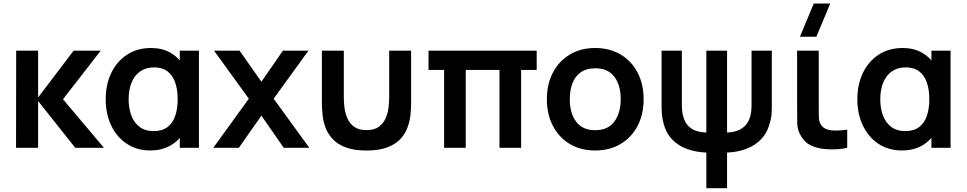

<svg xmlns="http://www.w3.org/2000/svg" viewBox="-20 -822 5378 1068"><path d="M192 0H69.2L70 -540H192V-280L389.5 -540H540L330.5 -270L558 0H398.5L192 -260Z M817.2 15Q740.7 15 684.7 -22.5Q628.7 -60.1 598.3 -124.6Q568 -189.1 568 -270Q568 -352.1 598.9 -416.4Q629.8 -480.7 686.5 -517.8Q743.2 -555 820.7 -555Q880.8 -555 926 -530Q971.2 -505.1 998.3 -460.8L980 -435.5V-540H1086.5V0H980V-105.7L998.3 -80.3Q971.2 -35.8 924.2 -10.4Q877.2 15 817.2 15ZM835.5 -92.8Q882.3 -92.8 911.8 -115.3Q941.2 -137.7 954.8 -177.7Q968.3 -217.8 968.3 -270.2Q968.3 -322.8 954.7 -362.7Q941.1 -402.7 912.1 -424.9Q883.1 -447.2 837.2 -447.2Q792.2 -447.2 760.6 -425.4Q729 -403.7 712.2 -363.7Q695.5 -323.8 695.5 -269.3Q695.5 -220.7 710.1 -180.6Q724.8 -140.6 755.8 -116.7Q786.8 -92.8 835.5 -92.8Z M1308.7 0H1166.5L1364 -273L1170.7 -540H1312.7L1434 -367.3L1553.5 -540H1695.5L1502.2 -273L1700.5 0H1558.3L1434 -178.7Z M1770.5 -246.8V-540H1892.5V-279.8Q1892.5 -254.8 1896.1 -223.8Q1899.8 -192.8 1912.3 -164Q1924.9 -135.2 1950.2 -116.7Q1975.4 -98.2 2018.7 -98.2Q2061.9 -98.2 2087.2 -116.7Q2112.4 -135.2 2125 -164Q2137.6 -192.8 2141.2 -223.8Q2144.8 -254.8 2144.8 -279.8V-540H2266.8V-246.8Q2266.8 -216.8 2263 -181.3Q2259.1 -145.8 2246.2 -111.2Q2233.3 -76.6 2206.4 -48Q2179.4 -19.3 2133.9 -2Q2088.4 15.3 2018.7 15.3Q1948.9 15.3 1903.4 -2Q1857.9 -19.3 1831 -48Q1804 -76.6 1791.1 -111.2Q1778.2 -145.8 1774.4 -181.3Q1770.5 -216.8 1770.5 -246.8Z M2570.7 0H2450.3V-433H2363.7V-540H2965.3V-433H2878.7V0H2758.3V-433H2570.7Z M3290.7 15Q3209.4 15 3149 -21.5Q3088.6 -58 3055.3 -122.3Q3022 -186.6 3022 -270.2Q3022 -354.8 3056 -419Q3090 -483.2 3150.5 -519.1Q3210.9 -555 3290.7 -555Q3372 -555 3432.6 -518.5Q3493.2 -482.1 3526.7 -417.9Q3560.2 -353.7 3560.2 -270.2Q3560.2 -185.9 3526.5 -121.7Q3492.8 -57.4 3432.1 -21.2Q3371.4 15 3290.7 15ZM3290.7 -97.8Q3362.2 -97.8 3397.5 -146Q3432.7 -194.2 3432.7 -270.2Q3432.7 -348.6 3397 -395.4Q3361.3 -442.2 3290.7 -442.2Q3242.2 -442.2 3211 -420.3Q3179.8 -398.5 3164.6 -359.8Q3149.5 -321.2 3149.5 -270.2Q3149.5 -191.4 3185.3 -144.6Q3221.2 -97.8 3290.7 -97.8Z M4024.3 225H3909V26.7Q3851.4 24.3 3802 6.8Q3752.6 -10.8 3717.7 -47.5Q3682.8 -84.2 3669 -143.7Q3663.8 -164.2 3661.9 -185.8Q3660 -207.3 3660 -221.3V-540H3772.8V-240.8Q3772.8 -231.8 3773.7 -214.8Q3774.5 -197.8 3779.5 -178Q3788.5 -142.5 3807.6 -122.5Q3826.7 -102.4 3852.8 -94Q3878.9 -85.5 3909 -85V-540H4024.3V-85Q4055.7 -85.5 4082.8 -95.6Q4110 -105.8 4129.1 -127.5Q4148.2 -149.2 4155.5 -184.7Q4159.2 -202.3 4159.9 -218.1Q4160.5 -233.8 4160.5 -240.8V-540H4273.3V-221.3Q4273.3 -204 4271.7 -185Q4270.1 -165.9 4264.3 -145.3Q4249.8 -85.8 4214.9 -48.8Q4179.9 -11.7 4130.7 6.3Q4081.4 24.3 4024.3 26.7Z M4545.1 4.2Q4515.5 -1.2 4487 -15Q4458.4 -28.8 4436.4 -63.8Q4415.7 -97.8 4414.8 -133.6Q4413.9 -169.4 4413.9 -220.7V-540H4534.2V-227.3Q4534.2 -194 4534.9 -170.5Q4535.6 -147 4545.2 -130.2Q4555.5 -113.7 4571.4 -106.1Q4587.3 -98.6 4604.2 -96.8Q4624.2 -95.2 4647.8 -96.4Q4671.3 -97.6 4692.6 -100.8V0Q4672.4 5.6 4645.1 7.5Q4617.8 9.5 4591 8.5Q4564.2 7.4 4545.1 4.2ZM4429.5 -617.5H4521L4598.2 -802.5H4506.7Z M4998.2 15Q4921.7 15 4865.7 -22.5Q4809.7 -60.1 4779.3 -124.6Q4749 -189.1 4749 -270Q4749 -352.1 4779.9 -416.4Q4810.8 -480.7 4867.5 -517.8Q4924.2 -555 5001.7 -555Q5061.8 -555 5107 -530Q5152.2 -505.1 5179.3 -460.8L5161 -435.5V-540H5267.5V0H5161V-105.7L5179.3 -80.3Q5152.2 -35.8 5105.2 -10.4Q5058.2 15 4998.2 15ZM5016.5 -92.8Q5063.3 -92.8 5092.8 -115.3Q5122.2 -137.7 5135.8 -177.7Q5149.3 -217.8 5149.3 -270.2Q5149.3 -322.8 5135.7 -362.7Q5122.1 -402.7 5093.1 -424.9Q5064.1 -447.2 5018.2 -447.2Q4973.2 -447.2 4941.6 -425.4Q4910 -403.7 4893.2 -363.7Q4876.5 -323.8 4876.5 -269.3Q4876.5 -220.7 4891.1 -180.6Q4905.8 -140.6 4936.8 -116.7Q4967.8 -92.8 5016.5 -92.8Z"/></svg>

Font: Manrope Variable Light
Style: Regular
Weight: 200
Designer: Mikhail Sharanda
Foundry: Mikhail Sharanda
Version: Version 4.505